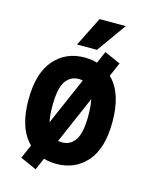

<svg xmlns="http://www.w3.org/2000/svg" viewBox="-119 -810 735 948"><g transform="rotate(15 248.0 -336.0)"><path d="M34 -260Q34 -396 93.5 -464.5Q153 -533 249 -533Q345 -533 404 -464.5Q463 -396 463 -260Q463 -125 403.5 -57Q344 11 248 11Q152 11 93 -57Q34 -125 34 -260ZM156 -260Q156 -172 180.5 -135.5Q205 -99 248 -99Q291 -99 315.5 -135.5Q340 -172 340 -260Q340 -350 315.5 -386.5Q291 -423 248 -423Q205 -423 180.5 -386.5Q156 -350 156 -260ZM340 -585 422 -549 157 63 74 26ZM195 -585 270 -735H404L297 -585Z"/></g></svg>

Font: Radio Canada Condensed SemiBold
Style: Regular
Weight: 600
Width: 3
Designer: Charles Daoud, Etienne Aubert Bonn, Alexandre Saumier Demers, Jacques Le Bailly
Foundry: Radio-Canada
Version: Version 2.104; ttfautohint (v1.8.4.7-5d5b);gftools[0.9.28.de